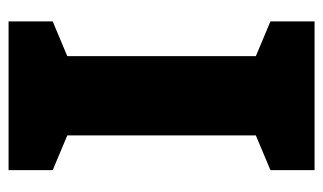

<svg xmlns="http://www.w3.org/2000/svg" viewBox="-173 -581 754 448"><g transform="rotate(-90 204.0 -357.0)"><path d="M378 0V-103L297 -137V-577L378 -611V-714H31V-611L112 -577V-137L31 -103V0Z"/></g></svg>

Font: Noto Sans Thai Looped SemiCondensed Black
Style: Regular
Weight: 900
Width: 4
Designer: Sasikarn Vongin, Ben Mitchell
Foundry: The Fontpad Ltd
Version: Version 1.001